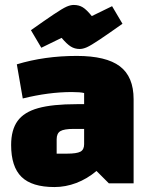

<svg xmlns="http://www.w3.org/2000/svg" viewBox="-20 -741 605 776"><path d="M25 0ZM520 -340V0H420L370 -50Q332 -18 288.5 -1.5Q245 15 200 15Q109 15 67 -26Q25 -67 25 -155Q25 -216 51 -252Q77 -288 134.5 -304Q192 -320 290 -320H320V-365Q305 -369 270 -369Q177 -369 72 -343L48 -481Q160 -515 290 -515Q409 -515 464.5 -473Q520 -431 520 -340ZM320 -158V-220H278Q239 -220 224 -211Q209 -202 209 -178V-120H251Q290 -120 305 -128Q320 -136 320 -158ZM229 -588 147 -548 105 -619Q160 -658 196.5 -682.5Q233 -707 249 -714Q265 -721 278 -721Q299 -721 314.5 -711.5Q330 -702 351 -676L433 -716L475 -645Q420 -606 383.5 -581.5Q347 -557 331 -550Q315 -543 302 -543Q282 -543 266 -553Q250 -563 229 -588Z"/></svg>

Font: Changa Black
Style: Regular
Weight: 900
Designer: Eduardo Rodriguez Tunni
Foundry: Eduardo Rodriguez Tunni
Version: Version 2.001; ttfautohint (v1.5.10-5e6f)